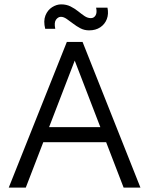

<svg xmlns="http://www.w3.org/2000/svg" viewBox="-20 -859 683 879"><path d="M20 0 286 -667H358L623 0H546L315 -600L330 -602L98 0ZM137 -208 168 -277H495L500 -208ZM233 -727H187Q178 -763 188 -788Q198 -813 218.5 -826Q239 -839 260 -839Q284 -839 303 -829.5Q322 -820 337.5 -807.5Q353 -795 367 -785.5Q381 -776 396 -776Q410 -776 417.5 -788.5Q425 -801 420 -824H472Q478 -795 469 -771.5Q460 -748 439 -734Q418 -720 388 -720Q366 -720 348 -729.5Q330 -739 314.5 -751Q299 -763 285 -772.5Q271 -782 259 -782Q246 -782 236.5 -769Q227 -756 233 -727Z"/></svg>

Font: Maven Pro
Style: Regular
Weight: 400
Designer: Joe Prince
Foundry: Joe Prince
Version: Version 2.103